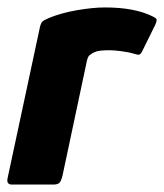

<svg xmlns="http://www.w3.org/2000/svg" viewBox="-27 -496 441 516"><path d="M255 -476Q335 -476 383 -452Q394 -447 394 -442.5Q394 -438 391 -431L356 -360Q352 -351 348 -349.5Q344 -348 335 -351Q319 -356 298.5 -358.5Q278 -361 269 -361Q253 -361 244.5 -360Q236 -359 231.5 -357.5Q227 -356 223 -354Q218 -351 213.5 -347.5Q209 -344 206 -330L141 -24Q137 -8 132 -4Q127 0 116 0H4Q-1 0 -5 -3.5Q-9 -7 -6 -20L79 -417Q82 -433 86.5 -437.5Q91 -442 103 -447Q136 -461 179.5 -468.5Q223 -476 255 -476Z"/></svg>

Font: Glory ExtraBold
Style: Italic
Weight: 800
Italic angle: -12°
Version: Version 1.011